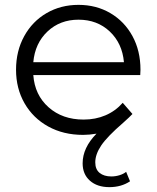

<svg xmlns="http://www.w3.org/2000/svg" viewBox="-20 -550 644 790"><path d="M557 -241H117Q123 -159 180 -108.5Q237 -58 324 -58Q373 -58 414 -75.5Q455 -93 485 -127L525 -81Q515 -70 487 -45Q421 12 396.5 48.5Q372 85 372 118Q372 147 390 161.5Q408 176 438 176Q455 176 471.5 171Q488 166 499 157L515 196Q479 220 430 220Q380 220 350 193.5Q320 167 320 122Q320 58 377 0Q347 5 322 5Q241 5 178.5 -29.5Q116 -64 81 -125Q46 -186 46 -263Q46 -340 79.5 -401Q113 -462 171.5 -496Q230 -530 303 -530Q376 -530 434 -496Q492 -462 525 -401.5Q558 -341 558 -263ZM117 -294H490Q483 -372 431.5 -420.5Q380 -469 303 -469Q227 -469 175.5 -420.5Q124 -372 117 -294Z"/></svg>

Font: Montserrat-Regular
Style: Regular
Weight: 400
Version: Version 7.200